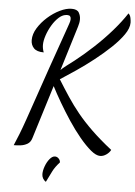

<svg xmlns="http://www.w3.org/2000/svg" viewBox="-63 -769 757 1075"><g transform="rotate(5 315.5 -232.0)"><path d="M526 87Q503 87 473 62Q443 37 409 -4Q375 -45 342.5 -94Q310 -143 281.5 -192Q253 -241 233 -280L140 20Q133 44 115.5 54Q98 64 78 66.5Q58 69 39 69Q52 39 66 3.5Q80 -32 97.5 -82.5Q115 -133 139.5 -204.5Q164 -276 199 -377.5Q234 -479 283 -617Q285 -624 290 -637.5Q295 -651 295 -662Q295 -672 290.5 -677.5Q286 -683 274 -683Q250 -683 228.5 -664Q207 -645 190 -616.5Q173 -588 163 -558Q153 -528 153 -505Q153 -484 161 -463Q122 -463 105 -481Q88 -499 88 -526Q88 -560 109 -594Q130 -628 162 -656.5Q194 -685 230 -702.5Q266 -720 296 -720Q327 -720 337 -702.5Q347 -685 347 -665Q347 -654 345 -644Q343 -634 340 -624L263 -373Q275 -385 292 -398Q309 -411 338 -433Q390 -474 441.5 -522Q493 -570 538 -621.5Q583 -673 615 -722Q625 -713 628 -697Q631 -681 631 -671Q631 -640 605.5 -603.5Q580 -567 539 -528Q498 -489 449 -450.5Q400 -412 351.5 -379Q303 -346 264 -321Q295 -271 324.5 -226.5Q354 -182 389 -139Q424 -96 471.5 -50Q519 -4 585 48Q577 64 560 75.5Q543 87 526 87ZM236 258Q225 251 219 240Q213 229 213 216Q213 196 222 171.5Q231 147 245.5 129.5Q260 112 275 112Q287 112 296 121.5Q305 131 305 143Q279 171 266 197.5Q253 224 236 258Z"/></g></svg>

Font: Dancing Script SemiBold
Style: Regular
Weight: 600
Designer: Pablo Impallari
Foundry: Pablo Impallari
Version: Version 2.001